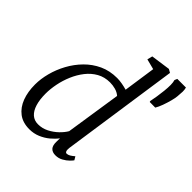

<svg xmlns="http://www.w3.org/2000/svg" viewBox="-221 -965 1123 1123"><g transform="rotate(45 340.5 -403.5)"><path d="M445 -78.5Q443 -60.5 446.5 -52Q450 -43.5 457 -43.5Q467.5 -43.5 478.8 -50Q490 -56.5 504.5 -69L517 -48Q513 -41.5 499 -27.5Q485 -13.5 464 -1.8Q443 10 417.5 10Q392 10 378.5 -4.5Q365 -19 366 -51.5L366.5 -79.5Q350.5 -58 325.8 -37.2Q301 -16.5 269.5 -3.2Q238 10 202 10Q147.5 10 111.8 -17.2Q76 -44.5 58.2 -91.5Q40.5 -138.5 40.5 -199Q40.5 -245.5 53.8 -296Q67 -346.5 93 -394.5Q119 -442.5 157 -481.2Q195 -520 244.2 -542.8Q293.5 -565.5 354 -565.5Q373.5 -565.5 395.8 -561.5Q418 -557.5 437 -552L466 -751L401.5 -767.5L409.5 -800L530 -817L551 -805ZM427.5 -491Q411 -505.5 388.2 -511.8Q365.5 -518 342.5 -518Q297.5 -518 262 -498Q226.5 -478 200.2 -444.5Q174 -411 156.5 -370Q139 -329 130.5 -286Q122 -243 122 -205Q122 -155 133 -119.5Q144 -84 165.2 -65.2Q186.5 -46.5 217.5 -46.5Q252 -46.5 283 -62.2Q314 -78 338 -101.2Q362 -124.5 375 -147ZM633.5 -600.5 587.5 -601 585.5 -607Q590 -628 594 -653.8Q598 -679.5 601 -707.5Q604 -736 603.8 -758.2Q603.5 -780.5 599 -794L606 -810.5H677.5Q681.5 -795.5 681.2 -779.5Q681 -763.5 678.5 -739.5Q677.5 -724.5 670.5 -698Q663.5 -671.5 653.8 -644.5Q644 -617.5 633.5 -600.5Z"/></g></svg>

Font: Merriweather 24pt Light
Style: Italic
Weight: 300
Italic angle: -7.8°
Version: Version 2.101